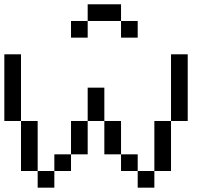

<svg xmlns="http://www.w3.org/2000/svg" viewBox="-20 -866 963 886"><path d="M538.5 -769.2H615.4V-692.3H538.5ZM384.6 -769.2V-846.2H538.5V-769.2ZM307.7 -769.2H384.6V-692.3H307.7ZM153.8 0V-76.9H230.8V0ZM615.4 0V-76.9H692.3V0ZM230.8 -76.9V-153.8H307.7V-76.9ZM538.5 -76.9V-153.8H615.4V-76.9ZM76.9 -76.9V-307.7H153.8V-76.9ZM307.7 -153.8V-307.7H384.6V-153.8ZM461.5 -153.8V-307.7H538.5V-153.8ZM692.3 -76.9V-307.7H769.2V-76.9ZM384.6 -307.7V-461.5H461.5V-307.7ZM0 -307.7V-615.4H76.9V-307.7ZM769.2 -307.7V-615.4H846.2V-307.7Z"/></svg>

Font: Mintsoda - Lime Green 13x16
Style: Regular
Weight: 400
Designer: Mintsoda-15
Version: Version 1.0